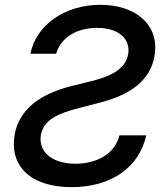

<svg xmlns="http://www.w3.org/2000/svg" viewBox="-20 -757 685 789"><path d="M105.1 -536.2H210.9C229.8 -603.3 295.5 -642.4 379.3 -642.4C468.4 -642.4 517 -596.6 506.7 -534.8C495.7 -465.2 415.8 -438.6 356.5 -424L282.7 -405.5C186.4 -382.8 61.4 -332 39.8 -201C19.5 -77.8 102.6 12.1 273.8 12.1C436.8 12.1 552.2 -69.2 581 -201H470.9C451.3 -121.8 374.6 -84.2 289.8 -84.2C196.7 -84.2 136.7 -131 148.1 -202.1C159.1 -266.7 223.4 -292.3 304 -312.9L394.2 -336.3C516.3 -367.9 598.7 -427.2 615.1 -528.4C636.4 -653.8 538.4 -737.2 392.4 -737.2C244.7 -737.2 127.5 -652.7 105.1 -536.2Z"/></svg>

Font: Magic Ui Pro Medium
Style: Italic
Weight: 500
Italic angle: -9.39999°
Designer: Stefan Endress, Andreas Faust
Version: Version 1.000;FEAKit 1.0